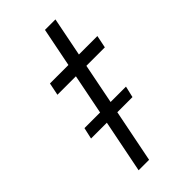

<svg xmlns="http://www.w3.org/2000/svg" viewBox="-218 -742 797 797"><g transform="rotate(-45 180.0 -343.5)"><path d="M133.8 -232.9H41L52.2 -282.7H144L179.2 -460H70.8L82 -515.1H190.4L224.6 -687H286.1L252 -515.1H360.4L349.1 -460H240.7L205.6 -282.7H295.9L284.2 -232.9H195.3L148.9 0H87.4Z"/></g></svg>

Font: Reddit Sans Chocolate Light
Style: Italic
Weight: 300
Italic angle: -11.25°
Designer: Stephen Hutchings
Version: Version 1.013